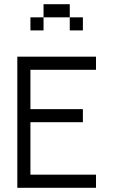

<svg xmlns="http://www.w3.org/2000/svg" viewBox="-20 -895 540 915"><path d="M437.5 0V-62.5H125Q125 -62.5 125 -312.5H375V-375H125V-562.5H437.5V-625H62.5Q62.5 -625 62.5 0ZM375 -750V-812.5H312.5V-750ZM187.5 -812.5H125V-750H187.5ZM187.5 -812.5H312.5V-875H187.5Z"/></svg>

Font: CalcUnifontExMono
Style: Regular
Weight: 500
Version: Version 15.0.06